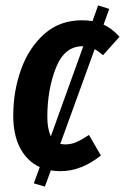

<svg xmlns="http://www.w3.org/2000/svg" viewBox="-20 -618 462 710"><path d="M330 -436 203 -86Q215 -84 221 -84Q243 -84 262.5 -92.5Q282 -101 309 -119L353 -43Q281 15 203 15Q185 15 168 12L146 72L105 60L127 0Q80 -22 54.5 -70.5Q29 -119 29 -190Q29 -281 58 -361.5Q87 -442 144 -492.5Q201 -543 283 -543Q304 -543 322 -540L343 -598L384 -585L363 -527Q394 -513 422 -482L361 -414Q341 -431 330 -436ZM288 -447H285Q218 -447 186.5 -366.5Q155 -286 155 -186Q155 -142 168 -114Z"/></svg>

Font: Fira Sans Extra Condensed Medium
Style: Italic
Weight: 500
Width: 3
Italic angle: -8°
Designer: Carrois Corporate & Edenspiekermann AG
Foundry: Carrois Corporate GbR & Edenspiekermann AG
Version: Version 4.203